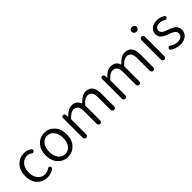

<svg xmlns="http://www.w3.org/2000/svg" viewBox="232 -1973 3192 3192"><g transform="rotate(-45 1827.5 -377.5)"><path d="M303.7 12.7Q194.3 12.7 123.5 -63Q52.7 -138.7 52.7 -268.6Q52.7 -399.4 127.4 -476.6Q202.1 -553.7 309.6 -553.7Q382.8 -553.7 441.4 -510.7Q453.1 -502.9 454.6 -488.3Q456.1 -473.6 446.3 -461.9Q437.5 -451.2 423.3 -449.7Q409.2 -448.2 398.4 -457Q358.4 -485.4 313.5 -485.4Q236.3 -485.4 186.5 -425.3Q136.7 -365.2 136.7 -269Q136.7 -172.9 185.1 -113.8Q233.4 -54.7 310.5 -54.7Q364.3 -54.7 416 -89.8Q426.8 -97.7 439.9 -95.7Q453.1 -93.8 460 -83Q465.8 -74.2 465.8 -63.5Q465.8 -60.5 465.8 -57.6Q463.9 -43.9 453.1 -36.1Q384.8 12.7 303.7 12.7Z M537.1 -268.6Q537.1 -399.4 609.4 -476.6Q681.6 -553.7 785.6 -553.7Q889.6 -553.7 961.9 -476.6Q1034.2 -399.4 1034.2 -268.6Q1034.2 -140.6 961.4 -64Q888.7 12.7 785.2 12.7Q681.6 12.7 609.4 -64Q537.1 -140.6 537.1 -268.6ZM950.2 -268.6Q950.2 -365.2 904.3 -425.3Q858.4 -485.4 785.6 -485.4Q712.9 -485.4 667 -425.3Q621.1 -365.2 621.1 -268.6Q621.1 -172.9 667 -113.8Q712.9 -54.7 785.6 -54.7Q858.4 -54.7 904.3 -114.3Q950.2 -173.8 950.2 -268.6Z M1180.7 -40V-506.8Q1180.7 -520.5 1190.4 -530.3Q1200.2 -540 1213.9 -540Q1227.5 -540 1238.3 -530.8Q1249 -521.5 1250 -506.8L1254.9 -461.9Q1254.9 -460 1256.3 -460Q1257.8 -460 1258.8 -460.9Q1343.8 -553.7 1425.8 -553.7Q1537.1 -553.7 1572.3 -456.1Q1575.2 -449.2 1580.1 -454.1Q1674.8 -553.7 1754.9 -553.7Q1918.9 -553.7 1918.9 -342.8V-41Q1918.9 -24.4 1906.7 -12.2Q1894.5 0 1877.9 0Q1861.3 0 1849.1 -12.2Q1836.9 -24.4 1836.9 -41V-333Q1836.9 -411.1 1811.5 -447.3Q1786.1 -483.4 1732.4 -483.4Q1668.9 -483.4 1594.7 -400.4Q1589.8 -395.5 1589.8 -387.7V-40Q1589.8 -23.4 1578.1 -11.7Q1566.4 0 1549.3 0Q1532.2 0 1520.5 -11.7Q1508.8 -23.4 1508.8 -40V-333Q1508.8 -411.1 1483.4 -447.3Q1458 -483.4 1403.3 -483.4Q1339.8 -483.4 1266.6 -400.4Q1261.7 -395.5 1261.7 -387.7V-40Q1261.7 -23.4 1250 -11.7Q1238.3 0 1221.7 0Q1205.1 0 1192.9 -11.7Q1180.7 -23.4 1180.7 -40Z M2099.6 -40V-506.8Q2099.6 -520.5 2109.4 -530.3Q2119.1 -540 2132.8 -540Q2146.5 -540 2157.2 -530.8Q2168 -521.5 2168.9 -506.8L2173.8 -461.9Q2173.8 -460 2175.3 -460Q2176.8 -460 2177.7 -460.9Q2262.7 -553.7 2344.7 -553.7Q2456.1 -553.7 2491.2 -456.1Q2494.1 -449.2 2499 -454.1Q2593.8 -553.7 2673.8 -553.7Q2837.9 -553.7 2837.9 -342.8V-41Q2837.9 -24.4 2825.7 -12.2Q2813.5 0 2796.9 0Q2780.3 0 2768.1 -12.2Q2755.9 -24.4 2755.9 -41V-333Q2755.9 -411.1 2730.5 -447.3Q2705.1 -483.4 2651.4 -483.4Q2587.9 -483.4 2513.7 -400.4Q2508.8 -395.5 2508.8 -387.7V-40Q2508.8 -23.4 2497.1 -11.7Q2485.4 0 2468.3 0Q2451.2 0 2439.5 -11.7Q2427.7 -23.4 2427.7 -40V-333Q2427.7 -411.1 2402.3 -447.3Q2377 -483.4 2322.3 -483.4Q2258.8 -483.4 2185.5 -400.4Q2180.7 -395.5 2180.7 -387.7V-40Q2180.7 -23.4 2168.9 -11.7Q2157.2 0 2140.6 0Q2124 0 2111.8 -11.7Q2099.6 -23.4 2099.6 -40Z M3018.6 -40V-499Q3018.6 -516.6 3030.8 -528.3Q3043 -540 3059.6 -540Q3076.2 -540 3087.9 -528.3Q3099.6 -516.6 3099.6 -499V-40Q3099.6 -23.4 3087.9 -11.7Q3076.2 0 3059.6 0Q3043 0 3030.8 -11.7Q3018.6 -23.4 3018.6 -40ZM3059.6 -656.2Q3034.2 -656.2 3017.6 -671.9Q3001 -687.5 3001 -710.9Q3001 -736.3 3017.6 -751.5Q3034.2 -766.6 3059.6 -766.6Q3085 -766.6 3102.1 -751.5Q3119.1 -736.3 3119.1 -710.9Q3119.1 -687.5 3101.6 -671.9Q3084 -656.2 3059.6 -656.2Z M3425.8 12.7Q3334 12.7 3252 -41Q3240.2 -48.8 3238.3 -62.5Q3238.3 -65.4 3238.3 -68.4Q3238.3 -79.1 3245.1 -88.9Q3252.9 -99.6 3267.1 -101.6Q3281.2 -103.5 3293 -94.7Q3355.5 -50.8 3428.7 -50.8Q3482.4 -50.8 3511.2 -76.2Q3540 -101.6 3540 -140.6Q3540 -158.2 3532.2 -172.4Q3524.4 -186.5 3513.7 -196.8Q3502.9 -207 3484.4 -217.3Q3465.8 -227.5 3451.2 -233.4Q3436.5 -239.3 3414.1 -247.1Q3385.7 -256.8 3367.2 -265.1Q3348.6 -273.4 3324.2 -287.6Q3299.8 -301.8 3285.6 -316.4Q3271.5 -331.1 3261.2 -354Q3251 -377 3251 -403.3Q3251 -467.8 3300.3 -510.7Q3349.6 -553.7 3434.6 -553.7Q3505.9 -553.7 3571.3 -512.7Q3583 -505.9 3585 -492.2Q3586.9 -478.5 3579.1 -467.8Q3571.3 -457 3557.6 -454.6Q3543.9 -452.1 3532.2 -459Q3483.4 -489.3 3434.6 -489.3Q3382.8 -489.3 3356 -465.8Q3329.1 -442.4 3329.1 -407.2Q3329.1 -391.6 3336.9 -377.9Q3344.7 -364.3 3354 -356Q3363.3 -347.7 3382.8 -337.9Q3402.3 -328.1 3414.6 -323.7Q3426.8 -319.3 3451.2 -309.6Q3454.1 -308.6 3459 -306.6Q3490.2 -294.9 3506.3 -288.1Q3522.5 -281.2 3547.4 -266.1Q3572.3 -251 3585 -236.3Q3597.7 -221.7 3607.9 -197.8Q3618.2 -173.8 3618.2 -144.5Q3618.2 -77.1 3566.9 -32.2Q3515.6 12.7 3425.8 12.7Z"/></g></svg>

Font: Gen Jyuu Gothic P Normal
Style: Regular
Weight: 300
Designer: [Source Han Sans]
Ryoko NISHIZUKA  (kana & ideographs); Paul D. Hunt (Latin, Greek & Cyrillic); Wenlong ZHANG  (bopomofo
Version: Version 1.002.20150607